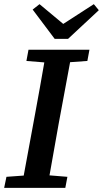

<svg xmlns="http://www.w3.org/2000/svg" viewBox="-25 -903 495 923"><path d="M102 -610 112 -664H405L395 -610L312 -604L257 -308Q246 -246 235 -184Q224 -122 213 -60L299 -53L289 0H-5L6 -53L89 -59L144 -357Q155 -419 166.5 -480.5Q178 -542 188 -603ZM165 -883 279 -788 426 -883 450 -854 302 -716H238L132 -857Z"/></svg>

Font: Source Serif 4 SmText Semibold
Style: Italic
Weight: 600
Italic angle: -12°
Designer: Frank Grießhammer
Foundry: Adobe
Version: Version 4.005;hotconv 1.1.0;makeotfexe 2.6.0